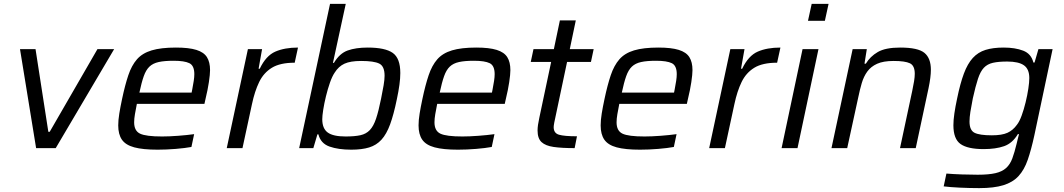

<svg xmlns="http://www.w3.org/2000/svg" viewBox="-20 -763 5479 989"><path d="M166 0 83 -510H163L229 -84H236L482 -510H568L267 0Z M792 8Q716 8 671.5 -4Q627 -16 608 -43.5Q589 -71 589 -117Q589 -144 594.5 -178Q600 -212 609 -254Q624 -325 641 -375.5Q658 -426 685.5 -457.5Q713 -489 761 -503.5Q809 -518 886 -518Q953 -518 991.5 -506Q1030 -494 1046 -468.5Q1062 -443 1062 -402Q1062 -380 1056 -340Q1050 -300 1039 -255L1033 -228H685Q679 -198 675 -174.5Q671 -151 671 -133Q671 -89 701.5 -74.5Q732 -60 815 -60Q851 -60 897.5 -63.5Q944 -67 980 -72L966 -6Q934 0 885.5 4Q837 8 792 8ZM698 -286H967L970 -301Q975 -327 978 -346.5Q981 -366 981 -381Q981 -425 955.5 -437.5Q930 -450 874 -450Q827 -450 797.5 -443.5Q768 -437 750 -420Q732 -403 720.5 -370.5Q709 -338 698 -286Z M1148 0 1257 -510H1330L1312 -409H1318Q1350 -476 1398 -497Q1446 -518 1515 -518L1498 -440Q1423 -440 1380.5 -414Q1338 -388 1315 -340.5Q1292 -293 1278 -227L1229 0Z M1789 8Q1723 8 1677.5 -8Q1632 -24 1620 -71H1615L1594 0H1521L1680 -743H1761L1695 -439H1700Q1729 -488 1771 -503Q1813 -518 1874 -518Q1964 -518 2003 -490.5Q2042 -463 2042 -387Q2042 -360 2037.5 -326.5Q2033 -293 2024 -251Q2008 -173 1989.5 -122.5Q1971 -72 1945 -43.5Q1919 -15 1881.5 -3.5Q1844 8 1789 8ZM1760 -60Q1807 -60 1836.5 -66.5Q1866 -73 1885 -93Q1904 -113 1917 -151.5Q1930 -190 1943 -255Q1951 -294 1956 -323.5Q1961 -353 1961 -373Q1961 -422 1933.5 -435.5Q1906 -449 1840 -449Q1785 -449 1754.5 -435Q1724 -421 1704 -389Q1691 -370 1679.5 -337Q1668 -304 1659 -267Q1650 -230 1645 -198Q1640 -166 1640 -149Q1640 -101 1668 -80.5Q1696 -60 1760 -60Z M2339 8Q2263 8 2218.5 -4Q2174 -16 2155 -43.5Q2136 -71 2136 -117Q2136 -144 2141.5 -178Q2147 -212 2156 -254Q2171 -325 2188 -375.5Q2205 -426 2232.5 -457.5Q2260 -489 2308 -503.5Q2356 -518 2433 -518Q2500 -518 2538.5 -506Q2577 -494 2593 -468.5Q2609 -443 2609 -402Q2609 -380 2603 -340Q2597 -300 2586 -255L2580 -228H2232Q2226 -198 2222 -174.5Q2218 -151 2218 -133Q2218 -89 2248.5 -74.5Q2279 -60 2362 -60Q2398 -60 2444.5 -63.5Q2491 -67 2527 -72L2513 -6Q2481 0 2432.5 4Q2384 8 2339 8ZM2245 -286H2514L2517 -301Q2522 -327 2525 -346.5Q2528 -366 2528 -381Q2528 -425 2502.5 -437.5Q2477 -450 2421 -450Q2374 -450 2344.5 -443.5Q2315 -437 2297 -420Q2279 -403 2267.5 -370.5Q2256 -338 2245 -286Z M2940 0Q2874 0 2832 -6Q2790 -12 2769.5 -31Q2749 -50 2749 -91Q2749 -116 2758 -156L2819 -444H2714L2728 -510H2833L2864 -658H2946L2915 -510H3038L3024 -444H2901L2840 -155Q2838 -148 2835 -131.5Q2832 -115 2832 -108Q2832 -77 2859.5 -69Q2887 -61 2952 -61Z M3277 8Q3201 8 3156.5 -4Q3112 -16 3093 -43.5Q3074 -71 3074 -117Q3074 -144 3079.5 -178Q3085 -212 3094 -254Q3109 -325 3126 -375.5Q3143 -426 3170.5 -457.5Q3198 -489 3246 -503.5Q3294 -518 3371 -518Q3438 -518 3476.5 -506Q3515 -494 3531 -468.5Q3547 -443 3547 -402Q3547 -380 3541 -340Q3535 -300 3524 -255L3518 -228H3170Q3164 -198 3160 -174.5Q3156 -151 3156 -133Q3156 -89 3186.5 -74.5Q3217 -60 3300 -60Q3336 -60 3382.5 -63.5Q3429 -67 3465 -72L3451 -6Q3419 0 3370.5 4Q3322 8 3277 8ZM3183 -286H3452L3455 -301Q3460 -327 3463 -346.5Q3466 -366 3466 -381Q3466 -425 3440.5 -437.5Q3415 -450 3359 -450Q3312 -450 3282.5 -443.5Q3253 -437 3235 -420Q3217 -403 3205.5 -370.5Q3194 -338 3183 -286Z M3633 0 3742 -510H3815L3797 -409H3803Q3835 -476 3883 -497Q3931 -518 4000 -518L3983 -440Q3908 -440 3865.5 -414Q3823 -388 3800 -340.5Q3777 -293 3763 -227L3714 0Z M4142 -656 4161 -743H4248L4229 -656ZM4006 0 4114 -510H4196L4088 0Z M4263 0 4372 -510H4445L4433 -435H4440Q4462 -472 4501.5 -495Q4541 -518 4617 -518Q4709 -518 4742 -490.5Q4775 -463 4775 -404Q4775 -366 4763 -309L4697 0H4616L4679 -295Q4685 -323 4688.5 -345Q4692 -367 4692 -383Q4692 -425 4667 -437Q4642 -449 4583 -449Q4530 -449 4498 -434.5Q4466 -420 4447.5 -394.5Q4429 -369 4419 -335Q4409 -301 4401 -262L4344 0Z M5024 206Q4975 206 4923 203.5Q4871 201 4841 197L4855 131Q4890 134 4935 135.5Q4980 137 5016 137Q5073 137 5107.5 129Q5142 121 5162.5 102.5Q5183 84 5194.5 53Q5206 22 5217 -24Q5220 -36 5223 -49Q5226 -62 5229 -72H5223Q5195 -25 5152 -10Q5109 5 5047 5Q4965 5 4928 -21Q4891 -47 4891 -118Q4891 -144 4896 -178.5Q4901 -213 4910 -255Q4926 -333 4945 -384Q4964 -435 4991 -464.5Q5018 -494 5056.5 -506Q5095 -518 5150 -518Q5209 -518 5250.5 -502Q5292 -486 5303 -441H5309L5329 -510H5402L5308 -66Q5292 8 5274 60Q5256 112 5226.5 144Q5197 176 5148.5 191Q5100 206 5024 206ZM5089 -66Q5141 -66 5169.5 -79Q5198 -92 5218 -120Q5231 -136 5242.5 -167.5Q5254 -199 5263 -236Q5272 -273 5277 -306.5Q5282 -340 5282 -361Q5282 -407 5254.5 -426.5Q5227 -446 5168 -446Q5123 -446 5094.5 -439.5Q5066 -433 5048 -414Q5030 -395 5017.5 -357Q5005 -319 4991 -256Q4983 -216 4978.5 -187Q4974 -158 4974 -137Q4974 -92 5000 -79Q5026 -66 5089 -66Z"/></svg>

Font: Saira
Style: Italic
Weight: 400
Italic angle: -12°
Designer: Hector Gatti with collaboration of the Omnibus-Type team
Foundry: Omnibus-Type
Version: Version 1.100; ttfautohint (v1.8.3)